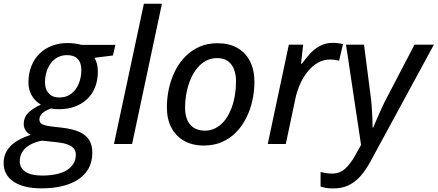

<svg xmlns="http://www.w3.org/2000/svg" viewBox="-68 -780 2371 1040"><path d="M155.8 240.2Q60.1 240.2 5.9 204.1Q-48.3 168 -48.3 103Q-48.3 51.3 -13.4 13.7Q21.5 -23.9 97.7 -49.3Q79.6 -59.6 70.1 -74.7Q60.5 -89.8 60.5 -109.9Q60.5 -143.6 84.2 -168Q107.9 -192.4 153.3 -213.4Q122.1 -231.4 104 -262.5Q85.9 -293.5 85.9 -335Q86.4 -382.8 102.3 -422.6Q118.2 -462.4 147 -490.2Q174.8 -517.1 213.1 -532Q251.5 -546.9 297.9 -546.9Q316.9 -546.9 335.9 -544.4Q355 -542 373.5 -537.1H557.1L543.9 -479.5L443.4 -466.8Q452.6 -452.1 457.5 -433.1Q462.4 -414.1 461.9 -391.6Q461.9 -344.2 446.3 -305.9Q430.7 -267.6 401.4 -240.7Q374 -215.8 335.9 -202.1Q297.9 -188.5 251 -188.5Q237.3 -188.5 226.6 -189.5Q215.8 -190.4 208 -192.4Q176.3 -181.2 160.9 -166Q145.5 -150.9 145.5 -133.3Q145.5 -120.6 153.3 -112.3Q161.1 -105.5 174.8 -101.6Q188.5 -97.7 208.5 -95.2L268.1 -88.4Q325.7 -81.5 361.8 -65.4Q397.9 -49.3 415 -21.7Q432.1 5.9 432.1 46.4Q432.1 98.6 409.2 137Q386.2 175.3 342.3 200.2Q307.6 219.7 260.7 230Q213.9 240.2 155.8 240.2ZM160.6 170.9Q204.1 170.9 237.8 163.3Q271.5 155.8 294.4 141.6Q317.9 126.5 330.3 105.7Q342.8 85 342.8 58.1Q342.8 46.4 339.1 36.9Q335.4 27.3 327.6 20Q314.9 7.8 292 0.5Q269 -6.8 233.9 -10.3L158.7 -18.1Q119.6 -10.3 93 5.4Q66.4 21 52.7 43.2Q39.1 65.4 39.1 93.3Q39.1 130.4 70.1 150.6Q101.1 170.9 160.6 170.9ZM253.9 -252Q291.5 -252 317.9 -272.2Q344.2 -292.5 358.4 -326.4Q372.6 -360.4 372.6 -401.4Q372.6 -420.9 367.4 -436Q362.3 -451.2 352.5 -460.9Q342.8 -471.2 328.4 -476.3Q314 -481.4 295.4 -481.4Q267.6 -481.4 245.4 -470Q223.1 -458.5 207.8 -438.2Q192.4 -418 184.1 -391.1Q175.8 -364.3 175.8 -333.5Q175.8 -315.9 180.2 -302Q184.6 -288.1 192.9 -278.3Q212.4 -252 253.9 -252Z M549.3 0 711.4 -759.8H809.1L647.5 0Z M1036.1 8.3Q974.6 8.3 929.7 -16.8Q884.8 -42 860.4 -88.4Q835.9 -134.8 835.9 -198.2Q835.9 -251 847.2 -301.5Q858.4 -352.1 880.6 -396.2Q902.8 -440.4 936 -474.1Q969.2 -507.8 1012.7 -526.9Q1056.2 -545.9 1109.9 -545.9Q1172.4 -545.9 1217 -520.8Q1261.7 -495.6 1285.9 -448.7Q1310.1 -401.9 1310.1 -336.9Q1310.1 -285.6 1299.1 -235.8Q1288.1 -186 1266.1 -141.8Q1244.1 -97.7 1211.4 -64Q1178.7 -30.3 1135 -11Q1091.3 8.3 1036.1 8.3ZM1043 -72.3Q1071.8 -72.3 1097.4 -85Q1123 -97.7 1143.8 -121.3Q1164.6 -145 1179.4 -178.5Q1194.3 -211.9 1202.4 -253.7Q1210.4 -295.4 1210.4 -343.8Q1210.4 -374.5 1200.4 -402.3Q1190.4 -430.2 1168 -447.8Q1145.5 -465.3 1107.9 -465.3Q1075.2 -465.3 1048.1 -450.9Q1021 -436.5 1000 -410.9Q979 -385.3 964.6 -351.3Q950.2 -317.4 942.4 -277.8Q934.6 -238.3 934.6 -195.8Q934.6 -136.7 962.6 -104.5Q990.7 -72.3 1043 -72.3Z M1382.3 0 1496.6 -538.1H1574.2L1562.5 -435.1H1567.4Q1588.4 -464.4 1612.3 -490.2Q1636.2 -516.1 1666.3 -532Q1696.3 -547.9 1734.9 -547.9Q1748.5 -547.9 1763.2 -546.1Q1777.8 -544.4 1790 -541L1768.6 -451.2Q1756.8 -454.1 1744.4 -455.8Q1731.9 -457.5 1718.3 -457.5Q1683.6 -457.5 1653.6 -440.2Q1623.5 -422.9 1599.4 -393.3Q1575.2 -363.8 1558.1 -325.9Q1541 -288.1 1532.2 -246.6L1480 0Z M1737.3 240.7Q1712.9 240.7 1697.5 237.8Q1682.1 234.9 1668.5 230.5V151.9Q1681.6 154.8 1697 157.5Q1712.4 160.2 1730.5 160.2Q1772 160.2 1801 134.3Q1830.1 108.4 1856.4 61L1887.7 4.9L1806.2 -538.1H1903.8L1938.5 -268.6Q1942.9 -238.8 1945.3 -204.6Q1947.8 -170.4 1949 -139.6Q1950.2 -108.9 1950.2 -88.4H1953.1Q1960 -104.5 1972.2 -132.6Q1984.4 -160.6 1998.3 -191.7Q2012.2 -222.7 2024.9 -246.1L2177.2 -538.1H2282.2L1941.9 88.9Q1915 139.6 1885.3 173.3Q1855.5 207 1819.6 223.9Q1783.7 240.7 1737.3 240.7Z"/></svg>

Font: Open Sans Medium
Style: Italic
Weight: 500
Italic angle: -12°
Designer: Monotype Design Team
Foundry: Monotype Imaging Inc.
Version: Version 3.000